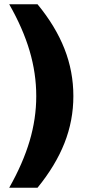

<svg xmlns="http://www.w3.org/2000/svg" viewBox="-20 -770 401 895"><path d="M155 -750Q239 -648 280.5 -542.5Q322 -437 322 -322Q322 -208 280.5 -103Q239 2 155 105H23Q87 -8 118 -112.5Q149 -217 149 -322Q149 -428 118 -533Q87 -638 23 -750Z"/></svg>

Font: Unbounded Medium
Style: Regular
Weight: 500
Designer: Luke Prowse, Jean-Baptiste Morizot, Fátima Lázaro, Florian Runge
Foundry: NaN
Version: Version 1.700